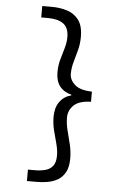

<svg xmlns="http://www.w3.org/2000/svg" viewBox="-62 -856 687 1047"><g transform="rotate(5 281.0 -333.0)"><path d="M180.7 146.5H126V84H164.1Q194.3 84 220.2 77.4Q246.1 70.8 261.7 51.5Q277.3 32.2 277.3 -5.9Q277.3 -36.1 268.1 -70.1Q258.8 -104 249.5 -140.6Q240.2 -177.2 240.2 -215.8Q240.2 -265.6 263.4 -297.6Q286.6 -329.6 326.2 -339.8V-343.8Q285.2 -353.5 262.7 -382.3Q240.2 -411.1 240.2 -458Q240.2 -496.1 249.5 -529.5Q258.8 -563 268.1 -593.8Q277.3 -624.5 277.3 -654.3Q277.3 -705.6 247.6 -727.3Q217.8 -749 164.1 -749H126V-811.5H180.7Q222.7 -811.5 261.7 -799.6Q300.8 -787.6 325.7 -755.4Q350.6 -723.1 350.6 -662.1Q350.6 -623 341.3 -588.6Q332 -554.2 322.8 -521.7Q313.5 -489.3 313.5 -456.1Q313.5 -423.8 342.5 -397.7Q371.6 -371.6 436.5 -370.1V-314.5Q371.6 -313 342.5 -284.9Q313.5 -256.8 313.5 -217.8Q313.5 -183.1 322.8 -147.2Q332 -111.3 341.3 -73.7Q350.6 -36.1 350.6 3.9Q350.6 50.3 335.2 78.6Q319.8 106.9 294.7 121.6Q269.5 136.2 239.5 141.4Q209.5 146.5 180.7 146.5Z"/></g></svg>

Font: Reddit Mono
Style: Regular
Weight: 400
Monospace: yes
Designer: Stephen Hutchings
Foundry: Reddit
Version: Version 1.014; ttfautohint (v1.8.4.7-5d5b)